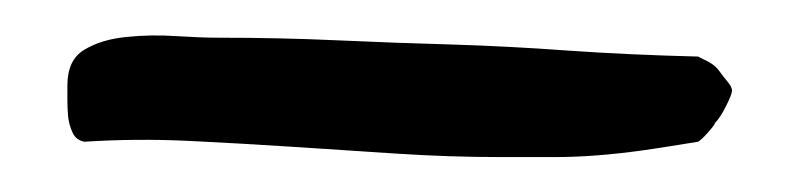

<svg xmlns="http://www.w3.org/2000/svg" viewBox="-20 -90 459 110"><path d="M28.3 -8.8Q23.4 -9.8 21.5 -14.2Q19.5 -18.6 19 -23.4Q18.6 -28.3 18.6 -33.2Q18.6 -38.1 18.6 -41Q18.6 -55.7 28.3 -61.5Q38.1 -67.4 52.2 -68.8Q66.4 -70.3 81.1 -69.3Q95.7 -68.4 104.5 -68.4Q140.6 -68.4 173.3 -66.9Q206.1 -65.4 238.8 -64.5Q271.5 -63.5 305.7 -61Q339.8 -58.6 379.9 -57.6Q381.8 -56.6 385.7 -54.7Q389.6 -52.7 392.1 -49.3Q394.5 -45.9 397 -43Q399.4 -40 399.4 -38.1Q399.4 -36.1 396 -29.3Q392.6 -22.5 389.6 -19.5Q389.6 -18.6 385.7 -14.2Q381.8 -9.8 379.9 -8.8Q362.3 -5.9 348.6 -3.9Q335 -2 322.3 -1Q309.6 0 296.9 0H267.6Q237.3 0 207 -2L147.5 -5.9Q118.2 -7.8 87.9 -9.3Q57.6 -10.7 28.3 -8.8Z"/></svg>

Font: Swanky and Moo Moo Cyrillic
Style: Regular
Weight: 400
Designer: Kimberly Geswein; Denis Ignatov
Foundry: Kimberly Geswein; Denis Ignatov
Version: Version 1.003 June 27, 2018